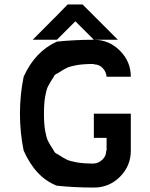

<svg xmlns="http://www.w3.org/2000/svg" viewBox="-20 -846 678 866"><path d="M460.8 -500Q459.2 -521.7 443.3 -538.8Q427.5 -555.8 403.3 -555.8V-557.5Q355 -557.5 325.4 -552.1Q295.8 -546.7 281.7 -540Q267.5 -533.3 236.7 -513.3V-514.2Q225 -508.3 222.5 -500Q202.5 -469.2 195.8 -455Q189.2 -440.8 183.8 -411.2Q178.3 -381.7 178.3 -333.3Q178.3 -285 183.8 -255.4Q189.2 -225.8 195.8 -211.7Q202.5 -197.5 222.5 -166.7Q225.8 -157.5 236.7 -151.7V-152.5Q267.5 -132.5 281.7 -125.8Q295.8 -119.2 325.4 -113.8Q355 -108.3 403.3 -108.3Q425 -110 442.1 -126.2Q459.2 -142.5 459.2 -166.7H460.8V-224.2H403.3V-333.3H570V-166.7Q570 -97.5 521.2 -48.8Q472.5 0 403.3 0Q318.3 0 236.7 -8.3Q140.8 -45 86.7 -166.7Q70 -248.3 70 -333.3Q70 -418.3 86.7 -500Q138.3 -614.2 236.7 -658.3Q318.3 -666.7 403.3 -666.7L320 -750L236.7 -666.7H127.5Q264.2 -803.3 285 -825.8H352.5L511.7 -666.7H403.3Q471.7 -666.7 520.8 -617.5Q570 -568.3 570 -500Z"/></svg>

Font: 0xA000
Style: Bold
Weight: 700
Version: Version 0.1